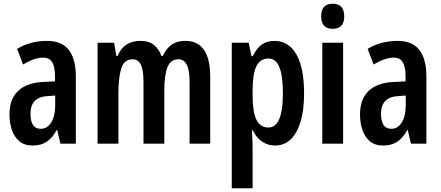

<svg xmlns="http://www.w3.org/2000/svg" viewBox="-20 -773 2372 1033"><path d="M234 -553Q312 -553 350 -504.5Q388 -456 388 -362V0H305L288 -73H285Q262 -31 231.5 -10.5Q201 10 155 10Q111 10 83.5 -13.5Q56 -37 43.5 -75Q31 -113 31 -157Q31 -240 77.5 -284Q124 -328 211 -332L276 -335V-362Q276 -413 261 -438Q246 -463 212 -463Q166 -463 104 -426L72 -510Q142 -553 234 -553ZM236 -256Q144 -251 144 -161Q144 -80 199 -80Q234 -80 255.5 -114Q277 -148 277 -207V-259Z M977 -553Q1111 -553 1111 -360V0H1000V-331Q1000 -395 985 -424.5Q970 -454 940 -454Q898 -454 881 -411.5Q864 -369 864 -284V0H752V-332Q752 -396 738 -425Q724 -454 694 -454Q648 -454 632.5 -405Q617 -356 617 -269V0H505V-543H594L606 -472H613Q645 -553 736 -553Q782 -553 809.5 -530Q837 -507 848 -472H856Q875 -513 904 -533Q933 -553 977 -553Z M1456 -553Q1533 -553 1574.5 -480.5Q1616 -408 1616 -271Q1616 -139 1575 -64.5Q1534 10 1460 10Q1422 10 1391 -10.5Q1360 -31 1340 -72H1335Q1339 -16 1339 13V240H1227V-543H1318L1333 -471H1340Q1363 -517 1391 -535Q1419 -553 1456 -553ZM1424 -458Q1380 -458 1359.5 -417Q1339 -376 1339 -286V-262Q1339 -171 1359.5 -129Q1380 -87 1424 -87Q1502 -87 1502 -270Q1502 -364 1483.5 -411Q1465 -458 1424 -458Z M1770 -753Q1832 -753 1832 -685Q1832 -618 1770 -618Q1708 -618 1708 -685Q1708 -753 1770 -753ZM1826 -543V0H1714V-543Z M2120 -553Q2198 -553 2236 -504.5Q2274 -456 2274 -362V0H2191L2174 -73H2171Q2148 -31 2117.5 -10.5Q2087 10 2041 10Q1997 10 1969.5 -13.5Q1942 -37 1929.5 -75Q1917 -113 1917 -157Q1917 -240 1963.5 -284Q2010 -328 2097 -332L2162 -335V-362Q2162 -413 2147 -438Q2132 -463 2098 -463Q2052 -463 1990 -426L1958 -510Q2028 -553 2120 -553ZM2122 -256Q2030 -251 2030 -161Q2030 -80 2085 -80Q2120 -80 2141.5 -114Q2163 -148 2163 -207V-259Z"/></svg>

Font: Noto Sans Ethiopic ExtraCondensed SemiBold
Style: Regular
Weight: 600
Width: 2
Designer: Monotype Design Team
Foundry: Monotype Imaging Inc.
Version: Version 2.102; ttfautohint (v1.8.4.7-5d5b)